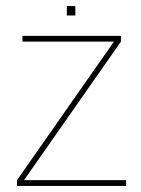

<svg xmlns="http://www.w3.org/2000/svg" viewBox="-20 -612 465 632"><path d="M395 -19V0H36V-19L355 -475H54V-494H378V-475L59 -19ZM228 -561H200V-592H228Z"/></svg>

Font: Blinker Thin
Style: Regular
Weight: 100
Designer: Juergen Huber
Foundry: supertype
Version: Version 1.017;hotconv 1.0.117;makeotfexe 2.5.65602